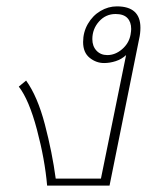

<svg xmlns="http://www.w3.org/2000/svg" viewBox="-20 -583 465 603"><path d="M39 -311 62 -330Q98 -280 121 -192Q144 -104 155 -22H297L376 -410Q362 -397 343.5 -391Q325 -385 307 -385Q282 -385 261.5 -401.5Q241 -418 241 -451Q241 -482 256 -508Q271 -534 295.5 -548.5Q320 -563 347 -563Q421 -563 421 -496Q421 -478 417 -461L324 0H128Q121 -82 96 -176Q71 -270 39 -311ZM390 -474Q392 -486 392 -492Q392 -514 380 -526.5Q368 -539 343 -539Q312 -539 291 -515.5Q270 -492 270 -460Q270 -438 283 -424Q296 -410 317 -410Q342 -410 363.5 -428.5Q385 -447 390 -474Z"/></svg>

Font: Taviraj Thin
Style: Italic
Weight: 250
Italic angle: -12°
Designer: Katatrad Team
Foundry: CadsonDemak
Version: Version 1.001